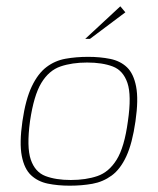

<svg xmlns="http://www.w3.org/2000/svg" viewBox="-20 -583 500 608"><path d="M201 5Q163 5 131.5 -1.5Q100 -8 78.5 -28Q57 -48 49 -89Q41 -130 51 -199Q61 -268 80.5 -309Q100 -350 127 -370.5Q154 -391 187.5 -397Q221 -403 259 -403Q297 -403 329 -396.5Q361 -390 382 -370Q403 -350 411 -309Q419 -268 409 -199Q399 -129 380 -88Q361 -47 333.5 -27Q306 -7 272.5 -1Q239 5 201 5ZM204 -13Q252 -13 288.5 -25.5Q325 -38 349.5 -77.5Q374 -117 385 -199Q397 -281 383.5 -320.5Q370 -360 337 -372.5Q304 -385 256 -385Q208 -385 171.5 -372.5Q135 -360 111 -320.5Q87 -281 75 -199Q64 -117 77.5 -77.5Q91 -38 124 -25.5Q157 -13 204 -13ZM250 -460 361 -563 377 -544 265 -460Z"/></svg>

Font: Genos Thin
Style: Italic
Weight: 100
Italic angle: -8°
Designer: Robert E. Leuschke
Foundry: Robert E. Leuschke
Version: Version 1.010